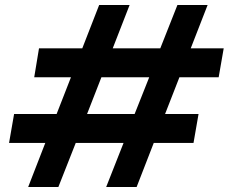

<svg xmlns="http://www.w3.org/2000/svg" viewBox="-20 -743 909 763"><path d="M92 0 160 -175H16L36 -290H205L262 -436H116L135 -551H307L374 -723H495L428 -551H617L685 -723H805L738 -551H869L849 -436H693L636 -290H769L749 -175H591L523 0H402L471 -175H281L212 0ZM326 -290H515L573 -436H383Z"/></svg>

Font: DeepMind Sans
Style: Bold Italic
Weight: 700
Italic angle: -10°
Designer: Jonny Pinhorn / Modifications: Colophon Foundry
Foundry: Colophon Foundry
Version: Version 1.002; ttfautohint (v1.8.2)